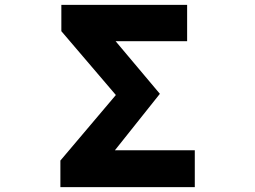

<svg xmlns="http://www.w3.org/2000/svg" viewBox="-20 -764 1040 784"><path d="M226.6 0V-108.4L453.1 -376L230.5 -636.7V-744.1H744.1V-595.7H452.1L632.8 -380.9L449.2 -150.4H775.4V0Z"/></svg>

Font: Gen Shin Gothic Monospace Heavy
Style: Bold
Weight: 800
Designer: [Source Han Sans]
Ryoko NISHIZUKA  (kana & ideographs); Paul D. Hunt (Latin, Greek & Cyrillic); Wenlong ZHANG  (bopomofo
Version: Version 1.002.20150607